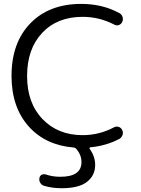

<svg xmlns="http://www.w3.org/2000/svg" viewBox="-20 -783 734 1000"><path d="M410.2 -695.3Q278.3 -695.3 199.7 -611.8Q121.1 -528.3 121.1 -387.2Q121.1 -246.1 201.7 -162.6Q282.2 -79.1 410.2 -79.1Q497.1 -79.1 574.2 -120.1Q585.9 -126 598.1 -122.1Q610.4 -118.2 616.2 -106.4Q620.1 -98.6 620.1 -90.8Q620.1 -85.9 618.2 -80.1Q613.3 -66.4 601.6 -59.6Q533.2 -23.4 449.2 -15.6Q447.3 -14.6 446.3 -12.7Q445.3 -10.7 446.3 -8.8Q475.6 31.2 475.6 76.2Q475.6 130.9 433.1 164.1Q390.6 197.3 300.8 197.3Q251 197.3 209 184.6Q196.3 180.7 189.5 168.9Q182.6 157.2 185.5 143.6Q187.5 131.8 197.8 127Q208 122.1 219.7 126Q253.9 137.7 293.9 137.7Q404.3 137.7 404.3 61.5Q404.3 23.4 377 -7.8Q372.1 -13.7 364.3 -14.6Q217.8 -26.4 129.9 -124Q40 -224.6 40 -387.7Q40 -560.5 138.2 -661.6Q236.3 -762.7 403.3 -762.7Q513.7 -762.7 601.6 -714.8Q614.3 -708 618.2 -694.3Q620.1 -689.5 620.1 -683.6Q620.1 -675.8 616.2 -668Q610.4 -656.2 598.1 -652.3Q585.9 -648.4 574.2 -655.3Q497.1 -695.3 410.2 -695.3Z"/></svg>

Font: Gen Jyuu Gothic Normal
Style: Regular
Weight: 300
Designer: [Source Han Sans]
Ryoko NISHIZUKA  (kana & ideographs); Paul D. Hunt (Latin, Greek & Cyrillic); Wenlong ZHANG  (bopomofo
Version: Version 1.002.20150607